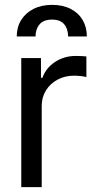

<svg xmlns="http://www.w3.org/2000/svg" viewBox="-20 -769 390 789"><path d="M67.4 -530.3H148.4V-449.2H154.3Q168.9 -490.2 206.5 -514.6Q244.1 -539.1 291 -539.1Q315.4 -539.1 335 -537.1V-452.1Q330.1 -454.1 314.5 -456.1Q298.8 -458 284.2 -458Q247.1 -458 216.8 -441.9Q186.5 -425.8 168.9 -397.5Q151.4 -369.1 151.4 -334V0H67.4ZM194.3 -749Q238.3 -749 270.5 -732.4Q302.7 -715.8 319.8 -686.5Q336.9 -657.2 336.9 -619.1H259.8Q259.8 -650.4 243.7 -669.4Q227.5 -688.5 194.3 -688.5Q159.2 -688.5 142.6 -668.9Q126 -649.4 126 -619.1H48.8Q48.8 -657.2 66.9 -686.5Q85 -715.8 117.7 -732.4Q150.4 -749 194.3 -749Z"/></svg>

Font: WEMIX Pretendard Variable
Style: Regular
Weight: 400
Designer: Base glyphs from Inter by Rasmus Andersson; Hangeul glyphs from Noto Sans CJK(Source Han Sans) by Jang Soo-young and Kan
Foundry: Kil Hyung-jin
Version: Version 1.000;Glyphs 3.2 (3208)